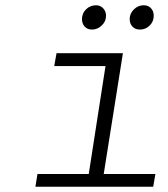

<svg xmlns="http://www.w3.org/2000/svg" viewBox="-20 -713 640 733"><path d="M331.1 -600.1Q314 -600.1 303.5 -611.3Q293 -622.6 293 -640.1Q293 -662.1 308.6 -677.5Q324.2 -692.9 347.2 -692.9Q362.8 -692.9 373.8 -681.4Q384.8 -669.9 384.8 -652.8Q384.8 -631.3 368.4 -615.7Q352.1 -600.1 331.1 -600.1ZM514.2 -600.1Q496.6 -600.1 485.8 -611.3Q475.1 -622.6 475.1 -640.1Q475.1 -661.6 491.2 -677.2Q507.3 -692.9 528.8 -692.9Q545.9 -692.9 556.4 -681.6Q566.9 -670.4 566.9 -652.8Q566.9 -630.9 551.5 -615.5Q536.1 -600.1 514.2 -600.1ZM115.2 0 123 -48.8H318.8L382.8 -460.9H187L195.8 -509.8H449.2L376 -48.8H573.2L564.9 0Z"/></svg>

Font: Office Code Pro D Light Italic
Style: Regular
Weight: 300
Italic angle: -9°
Designer: Nathan Rutzky & Paul D. Hunt
Foundry: Adobe Systems Incorporated
Version: Version 1.004;PS 001.004;hotconv 1.0.70;makeotf.lib2.5.58329